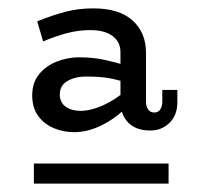

<svg xmlns="http://www.w3.org/2000/svg" viewBox="-20 -718 481 459"><path d="M339 -406Q305 -406 286.5 -425Q268 -444 268 -475V-593Q268 -618 249 -632Q230 -646 196 -646Q168 -646 141 -639Q114 -632 83 -619L69 -667Q106 -682 137 -690Q168 -698 203 -698Q265 -698 297 -669Q329 -640 329 -592V-475Q329 -464 334 -456.5Q339 -449 349 -449Q359 -449 363.5 -457Q368 -465 368 -474V-503H404V-474Q404 -443 385.5 -424.5Q367 -406 339 -406ZM157 -402Q132 -402 109 -411.5Q86 -421 71.5 -440.5Q57 -460 57 -490Q57 -520 73 -540Q89 -560 115 -570.5Q141 -581 169 -581Q202 -581 229.5 -575Q257 -569 283 -561V-520Q266 -526 249.5 -529.5Q233 -533 217 -534Q201 -535 185 -535Q160 -535 141.5 -524.5Q123 -514 123 -492Q123 -473 137 -463Q151 -453 172 -453Q197 -453 226 -466Q255 -479 283 -503V-462Q255 -434 222 -418Q189 -402 157 -402ZM61 -327H383V-279H61Z"/></svg>

Font: BioRhyme
Style: Regular
Weight: 400
Designer: Aoife Mooney
Foundry: Aoife Mooney Type
Version: Version 1.600;gftools[0.9.33]